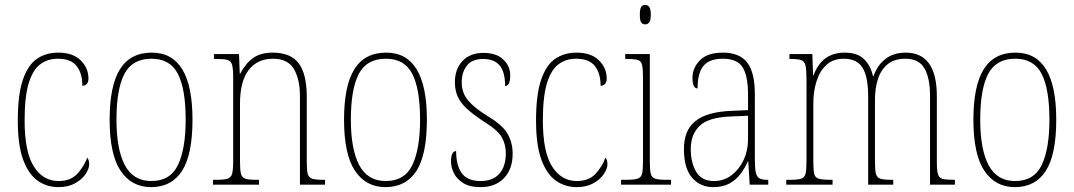

<svg xmlns="http://www.w3.org/2000/svg" viewBox="-20 -758 4408 788"><path d="M220 10Q172 10 134.5 -16.5Q97 -43 75 -102.5Q53 -162 53 -263Q53 -370 74 -431Q95 -492 132 -517Q169 -542 219 -542Q279 -542 311 -510.5Q343 -479 343 -436Q343 -420 335.5 -413Q328 -406 318 -406Q318 -457 294.5 -487Q271 -517 217 -517Q176 -517 145.5 -494.5Q115 -472 98 -417Q81 -362 81 -264Q81 -134 119 -74.5Q157 -15 220 -15Q270 -15 297.5 -45Q325 -75 338 -111Q346 -102 346 -84Q346 -66 331.5 -44Q317 -22 288.5 -6Q260 10 220 10Z M600 10Q520 10 475 -57Q430 -124 430 -267Q430 -406 472.5 -474Q515 -542 603 -542Q770 -542 770 -267Q770 -123 727 -56.5Q684 10 600 10ZM601 -15Q679 -15 710.5 -81Q742 -147 742 -267Q742 -393 710 -455Q678 -517 602 -517Q523 -517 490.5 -454.5Q458 -392 458 -267Q458 -145 492.5 -80Q527 -15 601 -15Z M854 0V-20H867Q899 -20 913.5 -24.5Q928 -29 932.5 -44.5Q937 -60 937 -95V-441Q937 -476 932.5 -492Q928 -508 914 -512Q900 -516 870 -516H858V-536H961L964 -456H966Q988 -498 1019 -520Q1050 -542 1099 -542Q1173 -542 1206 -498Q1239 -454 1239 -361V-95Q1239 -60 1243 -44.5Q1247 -29 1261.5 -24.5Q1276 -20 1307 -20H1314V0H1211V-364Q1211 -433 1186 -475Q1161 -517 1101 -517Q1036 -517 1000.5 -470.5Q965 -424 965 -333V-95Q965 -60 969 -44.5Q973 -29 987.5 -24.5Q1002 -20 1034 -20H1043V0Z M1562 10Q1482 10 1437 -57Q1392 -124 1392 -267Q1392 -406 1434.5 -474Q1477 -542 1565 -542Q1732 -542 1732 -267Q1732 -123 1689 -56.5Q1646 10 1562 10ZM1563 -15Q1641 -15 1672.5 -81Q1704 -147 1704 -267Q1704 -393 1672 -455Q1640 -517 1564 -517Q1485 -517 1452.5 -454.5Q1420 -392 1420 -267Q1420 -145 1454.5 -80Q1489 -15 1563 -15Z M1953 10Q1907 10 1880.5 -7Q1854 -24 1842.5 -48Q1831 -72 1831 -94Q1831 -138 1852 -138Q1852 -80 1875 -47.5Q1898 -15 1953 -15Q2003 -15 2029.5 -45Q2056 -75 2056 -130Q2056 -164 2040 -193.5Q2024 -223 1969 -257Q1923 -287 1896.5 -311.5Q1870 -336 1858.5 -361.5Q1847 -387 1847 -421Q1847 -475 1878.5 -508Q1910 -541 1964 -541Q2017 -541 2045.5 -514Q2074 -487 2074 -449Q2074 -405 2053 -405Q2053 -463 2030.5 -489.5Q2008 -516 1963 -516Q1917 -516 1896 -488.5Q1875 -461 1875 -420Q1875 -377 1901 -346Q1927 -315 1979 -283Q2043 -245 2063.5 -208.5Q2084 -172 2084 -127Q2084 -64 2048.5 -27Q2013 10 1953 10Z M2347 10Q2299 10 2261.5 -16.5Q2224 -43 2202 -102.5Q2180 -162 2180 -263Q2180 -370 2201 -431Q2222 -492 2259 -517Q2296 -542 2346 -542Q2406 -542 2438 -510.5Q2470 -479 2470 -436Q2470 -420 2462.5 -413Q2455 -406 2445 -406Q2445 -457 2421.5 -487Q2398 -517 2344 -517Q2303 -517 2272.5 -494.5Q2242 -472 2225 -417Q2208 -362 2208 -264Q2208 -134 2246 -74.5Q2284 -15 2347 -15Q2397 -15 2424.5 -45Q2452 -75 2465 -111Q2473 -102 2473 -84Q2473 -66 2458.5 -44Q2444 -22 2415.5 -6Q2387 10 2347 10Z M2628 -658Q2617 -658 2611.5 -666Q2606 -674 2606 -698Q2606 -721 2611.5 -729.5Q2617 -738 2628 -738Q2638 -738 2644.5 -729.5Q2651 -721 2651 -698Q2651 -674 2644.5 -666Q2638 -658 2628 -658ZM2529 0V-20H2549Q2581 -20 2596 -24.5Q2611 -29 2615 -44.5Q2619 -60 2619 -95V-437Q2619 -473 2615.5 -490Q2612 -507 2598.5 -511.5Q2585 -516 2555 -516H2546V-536H2647V-95Q2647 -60 2651 -44.5Q2655 -29 2669.5 -24.5Q2684 -20 2716 -20H2734V0Z M2907 10Q2854 10 2820.5 -28.5Q2787 -67 2787 -146Q2787 -224 2834.5 -261.5Q2882 -299 2981 -303L3050 -306V-371Q3050 -446 3028 -481.5Q3006 -517 2947 -517Q2891 -517 2867 -487.5Q2843 -458 2843 -395Q2822 -395 2822 -439Q2822 -479 2852.5 -510.5Q2883 -542 2947 -542Q3015 -542 3046.5 -501.5Q3078 -461 3078 -372V-105Q3078 -68 3082 -50Q3086 -32 3097 -26Q3108 -20 3129 -20H3133V0H3057L3051 -95H3049Q3037 -68 3019 -44Q3001 -20 2974 -5Q2947 10 2907 10ZM2910 -15Q2951 -15 2982.5 -39Q3014 -63 3032 -101.5Q3050 -140 3050 -185V-283L2980 -280Q2889 -277 2852 -242Q2815 -207 2815 -146Q2815 -90 2837.5 -52.5Q2860 -15 2910 -15Z M3207 0V-20H3220Q3253 -20 3267.5 -24.5Q3282 -29 3286 -45Q3290 -61 3290 -97V-435Q3290 -472 3286 -489Q3282 -506 3269 -511Q3256 -516 3226 -516H3220V-536H3314L3317 -449H3319Q3353 -542 3447 -542Q3498 -542 3525.5 -516Q3553 -490 3563 -445H3565Q3581 -491 3614.5 -516.5Q3648 -542 3697 -542Q3825 -542 3825 -363V-92Q3825 -58 3829.5 -43Q3834 -28 3848.5 -24Q3863 -20 3895 -20H3899V0H3797V-364Q3797 -438 3774 -477.5Q3751 -517 3696 -517Q3650 -517 3622.5 -494Q3595 -471 3583 -433Q3571 -395 3571 -348V-95Q3571 -60 3575 -44.5Q3579 -29 3593.5 -24.5Q3608 -20 3639 -20H3646V0H3543V-364Q3543 -443 3520 -480Q3497 -517 3443 -517Q3399 -517 3371.5 -491.5Q3344 -466 3331 -424Q3318 -382 3318 -333V-97Q3318 -61 3321.5 -45Q3325 -29 3340.5 -24.5Q3356 -20 3390 -20H3397V0Z M4145 10Q4065 10 4020 -57Q3975 -124 3975 -267Q3975 -406 4017.5 -474Q4060 -542 4148 -542Q4315 -542 4315 -267Q4315 -123 4272 -56.5Q4229 10 4145 10ZM4146 -15Q4224 -15 4255.5 -81Q4287 -147 4287 -267Q4287 -393 4255 -455Q4223 -517 4147 -517Q4068 -517 4035.5 -454.5Q4003 -392 4003 -267Q4003 -145 4037.5 -80Q4072 -15 4146 -15Z"/></svg>

Font: Noto Serif Condensed Thin
Style: Regular
Weight: 100
Width: 3
Designer: Monotype Design Team
Foundry: Monotype Imaging Inc.
Version: Version 2.013; ttfautohint (v1.8.4.7-5d5b)